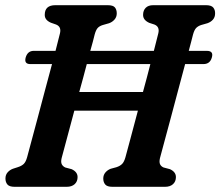

<svg xmlns="http://www.w3.org/2000/svg" viewBox="-20 -720 849 740"><path d="M217.5 -110.5Q214 -95.5 218 -87.2Q222 -79 231.5 -74.5L256 -68Q279 -57.5 279 -37.5Q279 -20.5 267.8 -10.2Q256.5 0 237 0H36.5Q16 0 8.5 -9Q1 -18 1 -32Q1 -46 9.2 -55.5Q17.5 -65 29.5 -69.5L49.5 -76Q63.5 -80.5 71.5 -88.2Q79.5 -96 84.5 -114Q90 -135 101 -175.5Q112 -216 125.5 -266.8Q139 -317.5 153.2 -371.2Q167.5 -425 180.5 -473H97Q72 -473 79 -498.5Q86.5 -524 110 -524H194Q205 -567.5 211 -591Q217.5 -617 196 -625.5L176 -632.5Q152 -643 152.5 -663Q152.5 -700 193.5 -700H395Q416 -700 423 -691.2Q430 -682.5 430 -668.5Q430 -654.5 421.5 -644.8Q413 -635 400.5 -630.5L376 -623.5Q363 -619.5 356.2 -611.8Q349.5 -604 345 -587.5Q342 -575.5 337.8 -559.2Q333.5 -543 328 -524H573Q584 -567.5 590 -591Q596.5 -617 575 -625.5L555 -632Q531 -643 531.5 -663Q531.5 -679.5 541.5 -689.8Q551.5 -700 570.5 -700H774Q794.5 -700 802 -690.8Q809.5 -681.5 809 -668Q809 -654 800.8 -644.5Q792.5 -635 779.5 -630.5L755 -623.5Q742 -619 735.2 -611.2Q728.5 -603.5 724 -587Q721 -575 716.8 -559Q712.5 -543 707.5 -524H777Q804 -524 796.5 -498.5Q789.5 -473 764 -473H693.5Q680.5 -424.5 666 -370Q651.5 -315.5 637.8 -264Q624 -212.5 613 -172Q602 -131.5 596.5 -110.5Q593 -95 597 -86.8Q601 -78.5 610.5 -74.5L635 -68Q658 -57.5 658 -37.5Q658 -20.5 646.8 -10.2Q635.5 0 616 0H413.5Q393 0 385.5 -9Q378 -18 378 -32Q378 -45.5 386.2 -55.2Q394.5 -65 406.5 -69.5L428.5 -75.5Q442.5 -80 450.5 -88Q458.5 -96 463.5 -114Q470 -138 483 -186.5Q496 -235 511.5 -293.5H266.5Q250.5 -233.5 237.2 -184Q224 -134.5 217.5 -110.5ZM285.5 -365.5H531Q538.5 -393 545.8 -420.2Q553 -447.5 559.5 -473H314.5Q308 -447.5 300.5 -420.2Q293 -393 285.5 -365.5Z"/></svg>

Font: Fraunces 144pt S100 SemiBold
Style: Italic
Weight: 600
Italic angle: -16°
Version: Version 1.000; ttfautohint (v1.8.3)